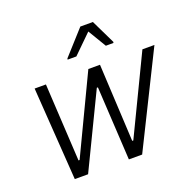

<svg xmlns="http://www.w3.org/2000/svg" viewBox="-128 -860 997 991"><g transform="rotate(-20 370.5 -365.0)"><path d="M118 0 83 -510H145L169 -84H175L378 -510H442L464 -84H470L675 -510H741L488 0H415L392 -404H386L191 0ZM294 -592 295 -598 414 -730H483L547 -598L546 -592H504L444 -692L342 -592Z"/></g></svg>

Font: Saira Semi Condensed Light
Style: Italic
Weight: 300
Width: 4
Italic angle: -12°
Designer: Hector Gatti with collaboration of the Omnibus-Type team
Foundry: Omnibus-Type
Version: Version 1.001; ttfautohint (v1.8)